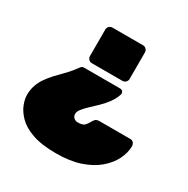

<svg xmlns="http://www.w3.org/2000/svg" viewBox="-161 -660 972 994"><g transform="rotate(30 324.5 -163.0)"><path d="M424 -265Q432 -265 437.5 -259.5Q443 -254 443 -247Q443 -245 443 -243Q443 -241 442 -239Q433 -211 415 -186.5Q397 -162 375 -140.5Q353 -119 333 -100.5Q313 -82 300 -65.5Q287 -49 287 -35Q287 -25 291.5 -18Q296 -11 303.5 -7Q311 -3 321 -3Q351 -3 361.5 -15Q372 -27 379 -40Q384 -50 391.5 -57.5Q399 -65 415 -65H601Q612 -65 619 -56.5Q626 -48 626 -34Q625 4 605.5 43.5Q586 83 546.5 117Q507 151 446.5 171.5Q386 192 303 192Q216 192 161 172.5Q106 153 76 122.5Q46 92 34 60.5Q22 29 22 5Q22 -27 31.5 -54Q41 -81 57 -103.5Q73 -126 92 -146.5Q111 -167 129.5 -185.5Q148 -204 163 -222Q166 -226 169 -229Q172 -232 174 -236Q185 -251 191 -258Q197 -265 210 -265ZM414 -518Q425 -518 433 -510Q441 -502 441 -491V-332Q441 -321 433 -313Q425 -305 414 -305H231Q220 -305 212 -313Q204 -321 204 -332V-491Q204 -502 212 -510Q220 -518 231 -518Z"/></g></svg>

Font: Rubik Black
Style: Regular
Weight: 900
Designer: Hubert and Fischer
Foundry: Hubert and Fischer
Version: Version 2.300;gftools[0.9.30]